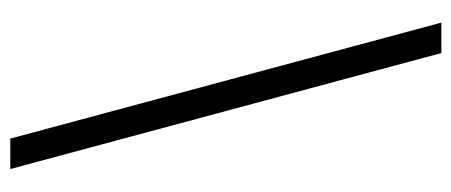

<svg xmlns="http://www.w3.org/2000/svg" viewBox="-282 -520 911 388"><g transform="rotate(-90 174.0 -326.5)"><path d="M260.3 109.4 25.9 -761.7H87.4L321.8 109.4Z"/></g></svg>

Font: Inter Light
Style: Regular
Weight: 300
Designer: Rasmus Andersson
Foundry: rsms
Version: Version 4.000;git-a52131595